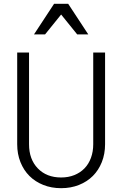

<svg xmlns="http://www.w3.org/2000/svg" viewBox="-20 -975 640 1005"><path d="M530 -700H468V-220Q468 -181 456 -148.5Q444 -116 422 -93.5Q400 -71 369 -58.5Q338 -46 300 -46Q224 -46 178 -93.5Q132 -141 132 -220V-700H70V-220Q70 -169 87 -126.5Q104 -84 134 -54Q164 -24 206.5 -7Q249 10 300 10Q351 10 393.5 -7Q436 -24 466 -54Q496 -84 513 -126.5Q530 -169 530 -220ZM158 -795H216L300 -899L384 -795H442L337 -955H263Z"/></svg>

Font: CommitMonoV142 ExtLt
Style: Regular
Weight: 200
Monospace: yes
Designer: Eigil Nikolajsen
Foundry: Eigil Nikolajsen
Version: Version 1.142